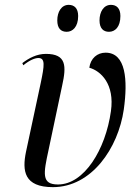

<svg xmlns="http://www.w3.org/2000/svg" viewBox="-20 -761 575 791"><path d="M429 -630C454 -630 476 -650 476 -695C476 -727 460 -741 437 -741C407 -741 390 -712 390 -677C390 -644 406 -630 429 -630ZM255 -630C279 -630 302 -650 302 -695C302 -727 286 -741 263 -741C233 -741 216 -712 216 -677C216 -644 231 -630 255 -630ZM198 10C357 10 467 -150 490 -310C507 -431 499 -544 415 -544C381 -544 353 -521 348 -482C395 -469 453 -415 437 -303C415 -145 327 -1 219 -1C150 -1 159 -46 180 -143L236 -408C254 -489 254 -539 169 -539C131 -539 98 -521 72 -501L76 -492C104 -515 126 -522 138 -522C167 -522 163 -492 148 -420L87 -135C71 -57 79 10 198 10Z"/></svg>

Font: Noto Serif Display SemiCondensed
Style: Italic
Weight: 400
Width: 4
Italic angle: -12°
Designer: Monotype Design Team
Foundry: Monotype Imaging Inc.
Version: Version 2.009